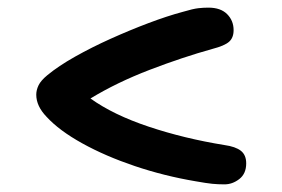

<svg xmlns="http://www.w3.org/2000/svg" viewBox="-20 -562 740 503"><path d="M568 -79Q551 -79 536 -80.5Q521 -82 493 -87Q410 -101 333 -127Q256 -153 195.5 -186.5Q135 -220 102 -256Q75 -284 75 -314Q75 -326 81 -338.5Q87 -351 104 -365Q133 -389 176.5 -413.5Q220 -438 270 -460.5Q320 -483 369 -501.5Q418 -520 459 -531Q486 -539 499.5 -540.5Q513 -542 526 -542Q558 -542 575 -525Q592 -508 592 -483Q592 -463 580 -452.5Q568 -442 537 -434Q458 -412 372 -379Q286 -346 217 -304Q277 -261 370 -230Q463 -199 568 -182Q597 -178 611 -167Q625 -156 625 -134Q625 -107 607 -93Q589 -79 568 -79Z"/></svg>

Font: Shantell Sans Normal
Style: Regular
Weight: 500
Designer: Stephen Nixon, Anya Danilova, Shantell Martin
Foundry: Arrow Type
Version: Version 1.009;[a7da0bfa3]